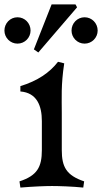

<svg xmlns="http://www.w3.org/2000/svg" viewBox="-38 -840 461 867"><path d="M50 -21 54 7C115 2 165 0 197 0C229 0 289 2 338 7L342 -21C262 -48 241 -86 241 -162V-330C241 -396 237 -456 252 -554L224 -561C186 -512 132 -475 54 -451V-427C129 -421 151 -362 151 -293V-162C151 -86 130 -47 50 -21ZM344 -643C377 -643 403 -670 403 -702C403 -735 377 -762 344 -762C311 -762 285 -735 285 -702C285 -670 311 -643 344 -643ZM41 -643C74 -643 100 -670 100 -702C100 -735 74 -762 41 -762C8 -762 -18 -735 -18 -702C-18 -670 8 -643 41 -643ZM115 -617 135 -603 310 -807 303 -820H195Z"/></svg>

Font: Basteleur Moonlight
Style: Regular
Weight: 300
Designer: Keussel
Foundry: Keussel Studio
Version: Version 1.300;Glyphs 3.2 (3192)